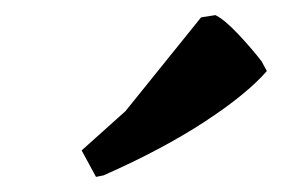

<svg xmlns="http://www.w3.org/2000/svg" viewBox="-20 -740 374 254"><path d="M107 -506 88 -541 146 -593 246 -717 265 -720Q277 -714 294.5 -695.5Q312 -677 326 -659L333 -646Q306 -615 250 -578.5Q194 -542 117 -508Z"/></svg>

Font: Labrada ExtraBold
Style: Italic
Weight: 800
Italic angle: -7°
Designer: Mercedes Jáuregui
Foundry: Omnibus-Type Team
Version: Version 1.000; ttfautohint (v1.8.4.7-5d5b)